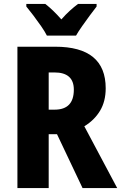

<svg xmlns="http://www.w3.org/2000/svg" viewBox="-20 -950 612 970"><path d="M259 -714Q514 -714 514 -504Q514 -438 485.5 -390.5Q457 -343 406 -312L572 0H397L268 -272H226V0H68V-714ZM255 -584H226V-396H256Q353 -396 353 -497Q353 -584 255 -584ZM217 -770Q207 -790 188 -817.5Q169 -845 148.5 -872Q128 -899 113 -917V-930H209Q248 -900 290 -852Q313 -878 333.5 -896.5Q354 -915 374 -930H468V-917Q453 -898 433.5 -871.5Q414 -845 395 -818Q376 -791 364 -770Z"/></svg>

Font: Noto Sans Myanmar Condensed ExtraBold
Style: Regular
Weight: 800
Width: 3
Designer: Monotype Design Team
Foundry: Monotype Imaging Inc.
Version: Version 2.107; ttfautohint (v1.8.4.7-5d5b)